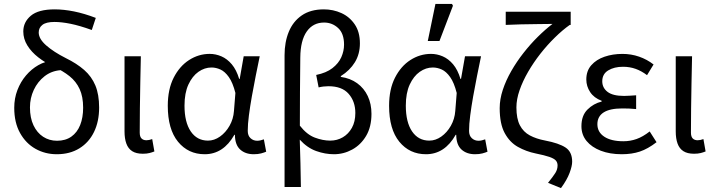

<svg xmlns="http://www.w3.org/2000/svg" viewBox="-20 -772 3635 976"><path d="M268.4 12Q209.6 12 160.5 -15.5Q111.4 -43 81.9 -96Q52.4 -149 52.4 -224Q52.4 -272.2 68.5 -314.1Q84.5 -356 112.2 -388.5Q139.9 -421 174.6 -440.7Q209.3 -460.4 246 -463L287 -415.2Q241.1 -411.4 206.3 -384.2Q171.4 -356.9 151.8 -315.1Q132.3 -273.4 132.3 -226Q132.3 -173 150.2 -135.1Q168.2 -97.1 199.3 -76.8Q230.5 -56.5 269.9 -56.5Q312.9 -56.5 342.7 -77.5Q372.4 -98.5 387.5 -136.3Q402.6 -174.1 402.6 -224.7Q402.6 -280.7 384.8 -319.3Q367.1 -357.9 333.4 -384.8Q299.6 -411.8 252.1 -433.5Q209.6 -453.1 174.8 -480.3Q139.9 -507.4 119.2 -540.7Q98.4 -574.1 98.4 -612.3Q98.4 -659.5 136.7 -692Q175 -724.4 258.1 -724.4Q303.7 -724.4 356.3 -713.9Q408.8 -703.3 466.9 -681L446.6 -619.5Q384.7 -641.8 338.6 -651.1Q292.4 -660.4 256.8 -660.4Q214.9 -660.4 195.9 -645.8Q176.8 -631.1 176.8 -607Q176.8 -574.7 214.6 -541.4Q252.5 -508 315 -476.4Q370.1 -449.4 407.9 -416.4Q445.7 -383.3 464.8 -337.5Q483.9 -291.6 483.9 -225.3Q483.9 -154.6 458 -101.3Q432.2 -48 383.7 -18Q335.2 12 268.4 12Z M706 9.5Q672.1 9.5 651.8 -3.6Q631.5 -16.7 622.3 -42.1Q613 -67.5 613 -104V-486.1H696Q694.6 -420.4 693.2 -352.7Q691.8 -285.1 691.1 -220.4Q690.3 -155.7 690.3 -98Q690.3 -77.4 699.4 -68.2Q708.5 -59 724.2 -59Q730.8 -59 738.1 -60.5Q745.4 -62 753.7 -65L764.8 -2.2Q753.8 2.3 740 5.9Q726.2 9.5 706 9.5Z M1020.5 12Q937 12 884.9 -51.5Q832.9 -115.1 832.9 -234.2Q832.9 -318.1 862.8 -376.9Q892.7 -435.7 941.3 -466.9Q990 -498.1 1046.1 -498.1Q1076.2 -498.1 1105.4 -485.6Q1134.6 -473.1 1158.3 -445.1Q1181.9 -417.1 1195.8 -370.9H1198.5L1218.8 -486.1H1300.3Q1290.3 -438.1 1279.8 -385.6Q1269.2 -333.1 1260.2 -281.8Q1251.1 -230.4 1245.3 -185.4Q1239.4 -140.4 1239.4 -106.8Q1239.4 -82.4 1253.5 -69.5Q1267.6 -56.5 1287.4 -56.5Q1295.6 -56.5 1304.6 -58.6Q1313.5 -60.7 1321.3 -63.7L1333.1 -0.9Q1323.1 3.5 1307.3 7.8Q1291.6 12 1269.9 12Q1226.9 12 1200.7 -12.1Q1174.5 -36.2 1174.2 -86.8H1171.4Q1115.6 12 1020.5 12ZM1037.2 -57.2Q1069.1 -57.2 1098.2 -77.7Q1127.4 -98.3 1146.9 -132.7Q1166.4 -167.1 1169.3 -207.9L1176.6 -299.5Q1163.2 -352.3 1143.2 -380.3Q1123.2 -408.4 1100.6 -418.6Q1077.9 -428.9 1055.1 -428.9Q1020 -428.9 988.8 -407Q957.6 -385 937.7 -342.1Q917.9 -299.2 917.9 -234.9Q917.9 -150.9 949.7 -104Q981.5 -57.2 1037.2 -57.2Z M1426.5 178.5V-491.4Q1426.5 -558 1448.1 -610.5Q1469.6 -663.1 1514.2 -693.8Q1558.7 -724.4 1626.2 -724.4Q1673.5 -724.4 1715.3 -705.6Q1757 -686.7 1783.2 -648.2Q1809.5 -609.8 1809.5 -551.4Q1809.5 -497.4 1784.1 -455.7Q1758.7 -414.1 1712.5 -385.1V-381.1Q1760.4 -374.3 1795.4 -349.1Q1830.4 -323.8 1849.4 -283.8Q1868.3 -243.8 1868.3 -193.2Q1868.3 -127.3 1841.3 -81.5Q1814.3 -35.8 1770.6 -11.9Q1727 12 1677.7 12Q1632.4 12 1587.1 -4.3Q1541.8 -20.6 1503.8 -62.1Q1506.2 -1 1507.3 57.9Q1508.4 116.8 1509.5 178.5ZM1658.6 -57.2Q1693.6 -57.2 1722.6 -74.1Q1751.5 -91 1768.9 -122.3Q1786.3 -153.7 1786.3 -197.6Q1786.3 -256.1 1752.4 -294.9Q1718.6 -333.7 1649.6 -333.7Q1624.2 -333.7 1599.7 -327.7L1587.3 -391Q1638.6 -401.4 1669.9 -425.7Q1701.3 -450.1 1715.1 -481.5Q1728.9 -512.9 1728.9 -545.2Q1728.9 -601.7 1698.8 -629.5Q1668.7 -657.4 1627.5 -657.4Q1571.4 -657.4 1539.4 -612Q1507.3 -566.6 1506.5 -479.6Q1505.4 -392.4 1504.9 -306.3Q1504.3 -220.3 1504.3 -133.1Q1539.8 -87.7 1580.4 -72.5Q1620.9 -57.2 1658.6 -57.2Z M2145.5 12Q2062 12 2009.9 -51.5Q1957.9 -115.1 1957.9 -234.2Q1957.9 -318.1 1987.8 -376.9Q2017.7 -435.7 2066.3 -466.9Q2115 -498.1 2171.1 -498.1Q2201.2 -498.1 2230.4 -485.6Q2259.6 -473.1 2283.3 -445.1Q2306.9 -417.1 2320.8 -370.9H2323.5L2343.8 -486.1H2425.3Q2415.3 -438.1 2404.8 -385.6Q2394.2 -333.1 2385.2 -281.8Q2376.1 -230.4 2370.3 -185.4Q2364.4 -140.4 2364.4 -106.8Q2364.4 -82.4 2378.5 -69.5Q2392.6 -56.5 2412.4 -56.5Q2420.6 -56.5 2429.6 -58.6Q2438.5 -60.7 2446.3 -63.7L2458.1 -0.9Q2448.1 3.5 2432.3 7.8Q2416.6 12 2394.9 12Q2351.9 12 2325.7 -12.1Q2299.5 -36.2 2299.2 -86.8H2296.4Q2240.6 12 2145.5 12ZM2162.2 -57.2Q2194.1 -57.2 2223.2 -77.7Q2252.4 -98.3 2271.9 -132.7Q2291.4 -167.1 2294.3 -207.9L2301.6 -299.5Q2288.2 -352.3 2268.2 -380.3Q2248.2 -408.4 2225.6 -418.6Q2202.9 -428.9 2180.1 -428.9Q2145 -428.9 2113.8 -407Q2082.6 -385 2062.7 -342.1Q2042.9 -299.2 2042.9 -234.9Q2042.9 -150.9 2074.7 -104Q2106.5 -57.2 2162.2 -57.2ZM2154.6 -563.7 2193.5 -752.1H2277.5L2282.5 -742.9L2214 -563.7Z M2831.6 184.2 2765.8 157.4Q2792.1 124.7 2803.2 106.9Q2814.3 89.1 2814.3 68.8Q2814.3 54 2805.4 43.9Q2796.4 33.8 2772.5 25.5Q2748.6 17.3 2702.8 8Q2654.1 -2 2612.5 -25.4Q2571 -48.7 2545.5 -95.7Q2520.1 -142.6 2520.1 -222.4Q2520.1 -267.3 2535.9 -315.4Q2551.8 -363.4 2579.1 -411Q2606.4 -458.7 2641.2 -503Q2676 -547.4 2713.7 -584.7Q2751.4 -622.1 2788.5 -650.4Q2761 -650 2717.3 -649.6Q2673.6 -649.3 2628.5 -648.2Q2583.4 -647.2 2550.8 -645.4V-712.4H2881V-645.4H2876.3Q2839.4 -619.3 2800.8 -581.4Q2762.1 -543.6 2727.3 -499.3Q2692.5 -454.9 2664.9 -407.4Q2637.2 -359.8 2621.2 -313.5Q2605.1 -267.3 2605.1 -226.1Q2605.1 -168.7 2622.8 -135Q2640.4 -101.3 2673.2 -83.7Q2706 -66.1 2751 -57.7Q2821.1 -44.3 2854.8 -22.1Q2888.5 0 2888.5 49.9Q2888.5 71.9 2875.3 107.3Q2862 142.7 2831.6 184.2Z M3140.5 12Q3080.4 12 3034.2 -5.7Q2988 -23.4 2961.8 -55.2Q2935.6 -87 2935.6 -130.5Q2935.6 -184.5 2966.3 -215.1Q2997 -245.7 3038.4 -255.7V-259.7Q2999.6 -274.1 2980 -303.8Q2960.4 -333.5 2960.4 -368Q2960.4 -411.7 2985.8 -440.5Q3011.2 -469.4 3053 -483.7Q3094.7 -498 3144 -498Q3188.7 -498 3229.1 -483.9Q3269.5 -469.8 3302.3 -444.2L3269.1 -389.9Q3240.6 -411.5 3210.9 -422Q3181.3 -432.6 3146.9 -432.6Q3102.3 -432.6 3071.9 -414.2Q3041.5 -395.8 3041.5 -358.6Q3041.5 -325.8 3068.2 -305.1Q3095 -284.4 3152.4 -284.4Q3167 -284.4 3181.2 -285.5Q3195.3 -286.6 3213.7 -287.6V-217.6Q3193.9 -219.6 3177.1 -220.2Q3160.3 -220.8 3143.3 -220.8Q3080.1 -220.8 3048.4 -200.4Q3016.7 -180 3016.7 -140.7Q3016.7 -100.3 3051.7 -77.2Q3086.6 -54 3148.8 -54Q3184 -54 3215.9 -65.4Q3247.9 -76.7 3282.6 -103.8L3317.4 -49.2Q3273.3 -15.2 3232.7 -1.6Q3192 12 3140.5 12Z M3508 9.5Q3474.1 9.5 3453.8 -3.6Q3433.5 -16.7 3424.3 -42.1Q3415 -67.5 3415 -104V-486.1H3498Q3496.6 -420.4 3495.2 -352.7Q3493.8 -285.1 3493.1 -220.4Q3492.3 -155.7 3492.3 -98Q3492.3 -77.4 3501.4 -68.2Q3510.5 -59 3526.2 -59Q3532.8 -59 3540.1 -60.5Q3547.4 -62 3555.7 -65L3566.8 -2.2Q3555.8 2.3 3542 5.9Q3528.2 9.5 3508 9.5Z"/></svg>

Font: Source Sans 3
Style: Regular
Weight: 200
Designer: Paul D. Hunt
Foundry: Adobe
Version: Version 3.046;hotconv 1.0.118;makeotfexe 2.5.65603